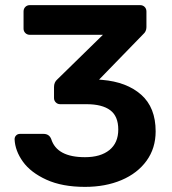

<svg xmlns="http://www.w3.org/2000/svg" viewBox="-20 -720 671 750"><path d="M312 10Q223 10 161.5 -18Q100 -46 69.5 -88.5Q39 -131 37 -176Q37 -185 43 -191Q49 -197 58 -197H150Q172 -197 180 -177Q202 -106 312 -106Q373 -106 407.5 -134Q442 -162 442 -214Q442 -266 410.5 -289.5Q379 -313 318 -313H215Q205 -313 198 -320Q191 -327 191 -337V-380Q191 -399 204 -410L382 -584H97Q86 -584 79 -591Q72 -598 72 -608V-675Q72 -686 79 -693Q86 -700 97 -700H527Q538 -700 545 -693Q552 -686 552 -675V-614Q552 -597 539 -586L367 -409L379 -408Q475 -400 531.5 -350Q588 -300 588 -207Q588 -141 552.5 -92Q517 -43 454.5 -16.5Q392 10 312 10Z"/></svg>

Font: Rubik AZ
Style: Regular
Weight: 500
Designer: Hubert and Fischer
Foundry: Hubert & Fischer
Version: Version 2.000